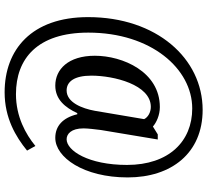

<svg xmlns="http://www.w3.org/2000/svg" viewBox="-53 -701 896 830"><g transform="rotate(90 395.0 -286.0)"><path d="M379 142C490 142 571 94 631 45L611 9C560 51 484 93 387 93C233 93 121 0 121 -220C121 -491 277 -669 449 -669C591 -669 693 -568 693 -387C693 -220 631 -126 582 -126C559 -126 535 -146 535 -199C535 -218 539 -250 542 -274L583 -520H561L527 -499C510 -514 478 -529 443 -529C290 -529 221 -368 221 -248C221 -133 280 -77 350 -77C410 -77 445 -120 469 -172H474C489 -109 525 -77 576 -77C660 -77 747 -199 747 -390C747 -579 642 -714 455 -714C233 -714 54 -515 54 -219C54 26 195 142 379 142ZM371 -126C333 -126 307 -159 307 -233C307 -330 346 -490 442 -490C465 -490 487 -478 495 -461L459 -248C449 -193 423 -126 371 -126Z"/></g></svg>

Font: Noto Serif Bengali Condensed Medium
Style: Regular
Weight: 500
Width: 3
Designer: Juan Bruce, Universal Thirst, Indian Type Foundry and the Monotype Design Team.
Foundry: Monotype Imaging Inc.
Version: Version 2.003